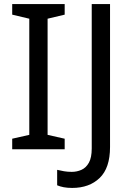

<svg xmlns="http://www.w3.org/2000/svg" viewBox="-20 -734 652 944"><path d="M298 0H40V-52L124 -71V-642L40 -662V-714H298V-662L214 -642V-71L298 -52ZM335 190Q311 190 293 186.5Q275 183 261 177V101Q277 105 295 108Q313 111 333 111Q358 111 380.5 101Q403 91 417 66Q431 41 431 -4V-714H521V-11Q521 92 470 141Q419 190 335 190Z"/></svg>

Font: TSCustom
Style: Regular
Weight: 400
Designer: Monotype Design Team
Foundry: Monotype Imaging Inc.
Version: Version 2.004; ttfautohint (v1.8.3) -l 8 -r 50 -G 200 -x 14 